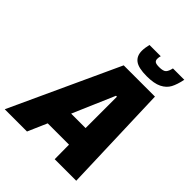

<svg xmlns="http://www.w3.org/2000/svg" viewBox="-294 -1015 1147 1147"><g transform="rotate(45 279.5 -441.5)"><path d="M-50 0 267 -688H531L554 0H372L371 -122H191L138 0ZM249 -262H371V-527H363ZM282 -826Q282 -851 290 -883H385Q381 -871 381 -857Q381 -843 390 -836.5Q399 -830 424 -830Q459 -830 470.5 -842.5Q482 -855 488 -883H584Q574 -834 558 -804Q542 -774 507 -756.5Q472 -739 410 -739Q340 -739 311 -761Q282 -783 282 -826Z"/></g></svg>

Font: Saira Semi Condensed ExtraBold
Style: Italic
Weight: 800
Width: 4
Italic angle: -12°
Designer: Hector Gatti with collaboration of the Omnibus-Type team
Foundry: Omnibus-Type
Version: Version 1.001; ttfautohint (v1.8)